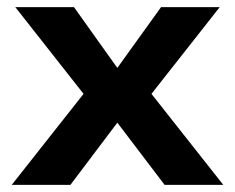

<svg xmlns="http://www.w3.org/2000/svg" viewBox="-20 -520 660 540"><path d="M608 0 406 -256 598 -500H433L310 -329L188 -500H23L215 -256L13 0H178L310 -175L443 0Z"/></svg>

Font: Gully SemiBold
Style: Regular
Weight: 600
Designer: jaikishan Patel
Foundry: MagicType
Version: Version 1.000;Glyphs 3.2 (3242)